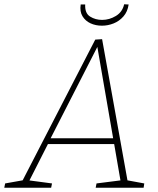

<svg xmlns="http://www.w3.org/2000/svg" viewBox="-55 -877 739 897"><path d="M542 -26 532 -36 619 -20 616 0H392L396 -20L514 -35L509 -27L477 -212L484 -204H161L173 -212L79 -27L75 -35L188 -20L184 0H-35L-31 -20L59 -36L47 -27L390 -692L422 -694ZM178 -224 174 -231H481L475 -223L398 -668H405ZM421 -757Q392 -757 368 -768Q344 -779 330.5 -801Q317 -823 322 -856H343Q341 -815 366 -799.5Q391 -784 422 -784Q456 -784 486.5 -802.5Q517 -821 525 -857L546 -856Q541 -822 521.5 -800Q502 -778 475.5 -767.5Q449 -757 421 -757Z"/></svg>

Font: Bitter Thin ExtraLight
Style: Italic
Weight: 250
Italic angle: -9°
Version: Version 2.002